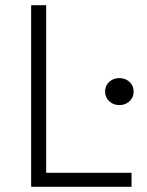

<svg xmlns="http://www.w3.org/2000/svg" viewBox="-20 -720 567 740"><path d="M100 0V-700H158V-54H487V0ZM440 -315Q417 -315 401 -329.8Q385 -344.5 385 -367Q385 -382 392.2 -393.8Q399.5 -405.5 412 -412.2Q424.5 -419 440 -419Q463.5 -419 479.2 -404.2Q495 -389.5 495 -367Q495 -352 487.8 -340.2Q480.5 -328.5 468 -321.8Q455.5 -315 440 -315Z"/></svg>

Font: Geologica Roman Thin
Style: Regular
Weight: 250
Designer: Sindre Bremnes, Frode Helland
Foundry: Monokrom Skriftforlag AS
Version: Version 1.010;gftools[0.9.28]